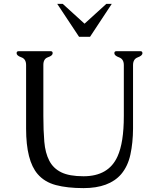

<svg xmlns="http://www.w3.org/2000/svg" viewBox="-20 -949 799 988"><path d="M114.3 -287.1V-614.3Q114.3 -645.5 89.8 -654.1Q65.4 -662.6 65.4 -675.3Q65.4 -685.5 75.7 -685.5H241.2Q251 -685.5 251 -675.3Q251 -662.6 227.1 -654.5Q203.1 -646.5 203.1 -615.2V-352.1Q203.1 -277.3 208 -219.7Q212.9 -162.1 233.4 -122.6Q253.4 -83 294.9 -62.5Q336.4 -42 409.7 -42Q538.6 -42 584.5 -143.6Q617.2 -214.8 617.2 -352.1V-613.8Q617.2 -645 592.8 -653.8Q568.4 -662.6 568.4 -675.3Q568.4 -685.5 578.6 -685.5H703.1Q712.9 -685.5 712.9 -675.3Q712.9 -662.6 688.7 -653.8Q664.6 -645 664.6 -613.8V-287.1Q664.1 -214.4 651.1 -154.1Q638.2 -93.8 603.5 -52.7Q541.5 19 409.7 19Q326.2 19 267.6 3.4Q209 -12.2 173.8 -53.2Q114.3 -122.1 114.3 -287.1ZM274.4 -929.2H302.7L415 -827.1L527.3 -929.2H555.2L443.4 -759.8H386.7Z"/></svg>

Font: Caudex
Style: Regular
Weight: 400
Version: Version 1.01